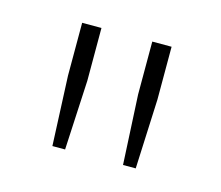

<svg xmlns="http://www.w3.org/2000/svg" viewBox="-50 -762 420 365"><g transform="rotate(15 160.0 -579.5)"><path d="M78 -459H103L110 -596V-700H72V-596ZM217 -459H242L248 -596V-700H210V-596Z"/></g></svg>

Font: Fixel Display ExtraLight
Style: Regular
Weight: 200
Designer: AlfaBravo + MacPaw
Foundry: Kyrylo Tkachov, Marchela Mozhyna, Serhii Makarenko, Maria Weinstein, Zakhar Kryvoshyya
Version: Version 1.211